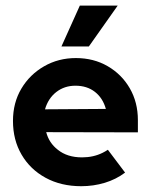

<svg xmlns="http://www.w3.org/2000/svg" viewBox="-20 -632 519 666"><path d="M413.9 -33.3Q382.6 -9.7 343.4 2.1Q304.2 13.9 261.8 13.9Q191.7 13.9 138.2 -15.3Q84.7 -44.4 54.9 -95.5Q25 -146.5 25 -212.5Q25 -275.7 54.2 -324.7Q83.3 -373.6 133 -402.1Q182.6 -430.6 243.1 -430.6Q304.9 -430.6 353.5 -402.4Q402.1 -374.3 430.2 -325.7Q458.3 -277.1 458.3 -215.3V-172.9L140.3 -173.6Q150 -136.1 180.6 -112.5Q213.2 -86.1 264.6 -86.1Q304.2 -86.1 336.1 -102.1Q345.8 -106.9 354.2 -112.5Q354.2 -112.5 413.9 -33.3ZM347.2 -254.2Q336.8 -291.7 309.4 -313.2Q281.9 -334.7 241.7 -334.7Q203.5 -334.7 175.3 -312.8Q147.2 -291 136.1 -252.8Q136.1 -252.8 347.2 -254.2ZM193.1 -470.8 256.9 -612.5H388.2L288.2 -470.8Z"/></svg>

Font: co2trust
Style: Bold
Weight: 700
Designer: Kristian Moeller
Foundry: Dicotype
Version: Version 1.000